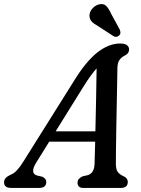

<svg xmlns="http://www.w3.org/2000/svg" viewBox="-50 -922 693 942"><path d="M127 -123Q96.5 -73 130 -61.5L157 -55Q177 -46.5 177 -29.5Q177 0 142.5 0H4.5Q-30 0 -30 -27.5Q-30 -39 -22.8 -47.8Q-15.5 -56.5 3.5 -65.5Q19 -71 34.2 -87.8Q49.5 -104.5 64.5 -129L314.5 -527.5Q372 -621 427.8 -664.8Q483.5 -708.5 539 -708.5Q563 -708.5 573.2 -700.2Q583.5 -692 583.5 -679.5Q583.5 -660 562.5 -649.5Q545.5 -641.5 535.8 -627.2Q526 -613 526 -585.5Q525.5 -548.5 524.5 -499.2Q523.5 -450 522.5 -395.5Q521.5 -341 520.5 -288Q519.5 -235 519 -190.5Q518.5 -146 518.5 -117Q519 -91.5 527.2 -79Q535.5 -66.5 560 -55.5Q577 -46.5 577 -29Q576.5 0 543 0H357Q343 0 336.5 -7.5Q330 -15 330.5 -26Q330.5 -46 355.5 -57L382 -63Q413 -74 414 -119.5Q415.5 -161 417 -227H191.5ZM358.5 -495.5 223 -277.5H418Q420 -353.5 421.5 -436.8Q423 -520 424 -586.5Q410.5 -571.5 394.2 -549.2Q378 -527 358.5 -495.5ZM496 -853 538 -776Q540.5 -769 540.8 -761.8Q541 -754.5 534.5 -748Q522 -736.5 507 -744.5L431 -794Q410.5 -805 400 -816.2Q389.5 -827.5 389 -844.5Q388.5 -861.5 401 -877.5Q413.5 -893.5 433.5 -900Q458 -906.5 471.2 -892.8Q484.5 -879 496 -853Z"/></svg>

Font: Fraunces 72pt SuperSoft
Style: Italic
Weight: 400
Italic angle: -16°
Version: Version 1.000;[b76b70a41]